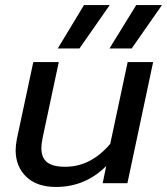

<svg xmlns="http://www.w3.org/2000/svg" viewBox="-20 -726 662 761"><path d="M313 -706H415L295 -534H209ZM520 -706H622L502 -534H414ZM42 -131Q42 -149 47 -176L112 -480H213L149 -180Q144 -155 144 -139Q144 -101 166.5 -83Q189 -65 239 -65Q340 -65 417 -156L486 -480H587L485 0H387L401 -68Q318 15 202 15Q126 15 84 -25.5Q42 -66 42 -131Z"/></svg>

Font: Prompt
Style: Italic
Weight: 400
Italic angle: -12°
Designer: Katatrad Team
Foundry: CadsonDemak
Version: Version 1.001